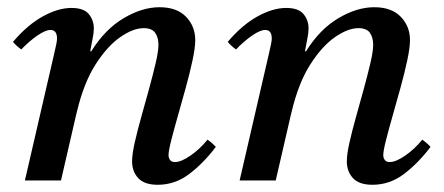

<svg xmlns="http://www.w3.org/2000/svg" viewBox="-20 -500 1230 532"><path d="M191 -182 149 0H49L131 -355Q138 -384 138 -393Q138 -417 120 -417Q106 -417 83.5 -401.5Q61 -386 39 -363Q32 -368 26.5 -373Q21 -378 16 -384Q56 -431 98.5 -454.5Q141 -478 178 -478Q212 -478 226 -461Q240 -444 240 -421Q240 -409 236.5 -392.5Q233 -376 230 -358H233Q271 -419 322.5 -449.5Q374 -480 422 -480Q470 -480 495.5 -453.5Q521 -427 521 -389Q521 -368 513.5 -333Q506 -298 495 -258Q484 -218 473 -179.5Q462 -141 454.5 -111.5Q447 -82 447 -70Q447 -63 451 -57Q455 -51 465 -51Q482 -51 508 -69Q534 -87 555 -113Q568 -104 578 -93Q544 -48 504.5 -18Q465 12 417 12Q380 12 363 -6.5Q346 -25 346 -53Q346 -73 353.5 -106Q361 -139 372 -178Q383 -217 393.5 -255.5Q404 -294 411.5 -326Q419 -358 419 -376Q419 -396 410 -409Q401 -422 378 -422Q349 -422 313 -397Q277 -372 244.5 -321Q212 -270 193 -190Z M786 -182 744 0H644L726 -355Q733 -384 733 -393Q733 -417 715 -417Q701 -417 678.5 -401.5Q656 -386 634 -363Q627 -368 621.5 -373Q616 -378 611 -384Q651 -431 693.5 -454.5Q736 -478 773 -478Q807 -478 821 -461Q835 -444 835 -421Q835 -409 831.5 -392.5Q828 -376 825 -358H828Q866 -419 917.5 -449.5Q969 -480 1017 -480Q1065 -480 1090.5 -453.5Q1116 -427 1116 -389Q1116 -368 1108.5 -333Q1101 -298 1090 -258Q1079 -218 1068 -179.5Q1057 -141 1049.5 -111.5Q1042 -82 1042 -70Q1042 -63 1046 -57Q1050 -51 1060 -51Q1077 -51 1103 -69Q1129 -87 1150 -113Q1163 -104 1173 -93Q1139 -48 1099.5 -18Q1060 12 1012 12Q975 12 958 -6.5Q941 -25 941 -53Q941 -73 948.5 -106Q956 -139 967 -178Q978 -217 988.5 -255.5Q999 -294 1006.5 -326Q1014 -358 1014 -376Q1014 -396 1005 -409Q996 -422 973 -422Q944 -422 908 -397Q872 -372 839.5 -321Q807 -270 788 -190Z"/></svg>

Font: Tiro Bangla
Style: Italic
Weight: 400
Italic angle: -11°
Designer: Bangla: John Hudson & Fiona Ross, assisted by Neelakash Kshetrimayum. Latin: John Hudson with Paul Hanslow, assisted by 
Foundry: Tiro Typeworks Ltd.
Version: Version 1.60